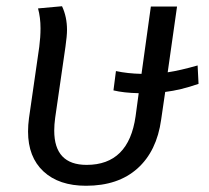

<svg xmlns="http://www.w3.org/2000/svg" viewBox="-20 -584 671 616"><path d="M510 -289 497 -200Q483 -99 421 -43.5Q359 12 256 12Q169 12 119.5 -34Q70 -80 70 -162Q70 -183 73 -205L106 -434Q110 -465 110 -493Q110 -528 102 -557L179 -564Q195 -530 195 -488Q195 -469 190 -434L157 -206Q154 -184 154 -165Q154 -55 258 -55Q393 -55 415 -211L425 -285Q377 -286 344 -294L352 -356Q389 -348 434 -347L464 -563H548L518 -352Q558 -358 614 -374L617 -315Q560 -295 510 -289Z"/></svg>

Font: FiraGO Book
Style: Italic
Weight: 350
Italic angle: -8°
Designer: bBox Type GmbH
Foundry: bBox Type GmbH
Version: Version 1.001